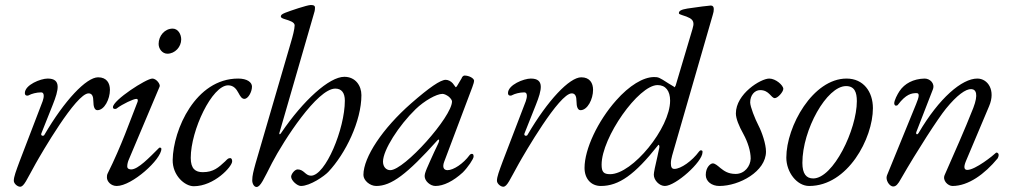

<svg xmlns="http://www.w3.org/2000/svg" viewBox="-20 -727 4043 765"><path d="M60 17C76 17 86 -11 122 -75C144 -114 283 -355 333 -355C347 -355 352 -343 352 -323C352 -302 357 -288 368 -288C396 -288 418 -332 418 -369C418 -396 405 -419 371 -419C324 -419 237 -327 157 -190C156 -187 153 -186 150 -186C146 -186 142 -190 145 -196L190 -309C214 -369 225 -414 170 -414C142 -414 79 -389 79 -356C79 -349 83 -346 88 -346C91 -346 93 -346 96 -348C105 -353 125 -359 144 -359C157 -359 156 -341 150 -324L58 -84C44 -46 35 -23 35 -7C35 5 50 17 60 17Z M647 -513C677 -513 702 -540 702 -570C702 -591 689 -613 668 -613C636 -613 612 -584 612 -552C612 -532 627 -513 647 -513ZM445 14C506 14 623 -92 623 -134C623 -137 620 -139 617 -139C615 -139 614 -138 613 -137C575 -99 530 -52 503 -52C496 -52 487 -54 487 -64C487 -72 489 -82 494 -93L616 -382C620 -391 603 -414 587 -414C563 -414 430 -328 430 -300C430 -295 433 -293 438 -293C440 -293 443 -293 445 -295C469 -313 512 -333 523 -333C530 -333 530 -327 528 -321C499 -248 464 -146 409 -36C406 -30 406 -25 406 -20C406 -4 422 14 445 14Z M752 15C833 15 905 -63 905 -84C905 -91 903 -97 897 -97C889 -97 886 -93 877 -84C851 -60 831 -41 788 -41C759 -41 740 -54 740 -98C740 -208 825 -387 889 -387C911 -387 922 -372 930 -357C937 -344 943 -333 954 -333C968 -333 984 -360 984 -382C984 -399 965 -414 929 -414C759 -414 670 -210 668 -90C667 -28 716 15 752 15Z M1002 18C1018 18 1031 -14 1064 -78C1111 -168 1244 -374 1316 -374C1341 -374 1354 -357 1354 -326C1354 -214 1277 -27 1219 -27C1208 -27 1201 -33 1193 -40C1186 -46 1178 -52 1166 -52C1154 -52 1140 -33 1140 -23C1140 -8 1164 14 1179 14C1216 14 1273 -26 1288 -42C1357 -115 1420 -245 1420 -348C1420 -386 1396 -421 1352 -421C1292 -421 1188 -327 1100 -197C1098 -194 1096 -192 1095 -192C1093 -192 1092 -195 1094 -200L1230 -670C1233 -679 1235 -686 1235 -697C1235 -707 1224 -707 1218 -707C1204 -707 1136 -684 1116 -676C1101 -670 1099 -666 1099 -661C1099 -656 1107 -653 1117 -650C1133 -645 1154 -639 1154 -626C1154 -612 1146 -581 1139 -558L998 -75C990 -45 985 -28 985 -8C985 4 992 18 1002 18Z M1479 14C1539 14 1601 -32 1723 -168C1725 -170 1727 -171 1728 -171C1731 -171 1730 -163 1725 -153C1707 -116 1675 -44 1676 -44C1676 -44 1677 -45 1678 -48C1674 -40 1672 -31 1672 -25C1672 -6 1694 14 1715 14C1747 14 1786 -5 1824 -40C1844 -60 1867 -94 1867 -103C1867 -111 1865 -114 1860 -114C1857 -114 1853 -112 1851 -109C1826 -75 1787 -49 1763 -49C1747 -49 1742 -62 1750 -83L1862 -380C1867 -394 1869 -401 1869 -405C1869 -415 1849 -426 1831 -426C1827 -426 1823 -423 1819 -416C1820 -417 1821 -418 1821 -418C1821 -418 1816 -410 1802 -386C1800 -382 1798 -380 1796 -380C1795 -380 1802 -371 1784 -395C1777 -403 1766 -409 1756 -409C1735 -409 1690 -378 1618 -315C1505 -216 1428 -101 1428 -30C1428 -8 1454 14 1479 14ZM1535 -49C1518 -49 1506 -63 1506 -83C1506 -129 1569 -227 1636 -292C1670 -325 1719 -353 1743 -353C1750 -353 1760 -348 1768 -342C1775 -336 1781 -328 1781 -323C1781 -262 1591 -49 1535 -49Z M1985 17C2001 17 2011 -11 2047 -75C2069 -114 2208 -355 2258 -355C2272 -355 2277 -343 2277 -323C2277 -302 2282 -288 2293 -288C2321 -288 2343 -332 2343 -369C2343 -396 2330 -419 2296 -419C2249 -419 2162 -327 2082 -190C2081 -187 2078 -186 2075 -186C2071 -186 2067 -190 2070 -196L2115 -309C2139 -369 2150 -414 2095 -414C2067 -414 2004 -389 2004 -356C2004 -349 2008 -346 2013 -346C2016 -346 2018 -346 2021 -348C2030 -353 2050 -359 2069 -359C2082 -359 2081 -341 2075 -324L1983 -84C1969 -46 1960 -23 1960 -7C1960 5 1975 17 1985 17Z M2820 -668C2823 -677 2824 -684 2824 -691C2824 -700 2820 -705 2812 -705C2805 -705 2760 -699 2719 -693C2695 -689 2685 -684 2685 -675C2685 -671 2685 -671 2715 -661C2736 -653 2743 -645 2743 -631C2743 -627 2743 -627 2739 -611L2672 -386L2668 -379C2667 -381 2661 -384 2643 -395C2606 -419 2603 -420 2586 -420C2543 -420 2487 -386 2435 -327C2362 -245 2309 -133 2309 -58C2309 -15 2335 14 2374 14C2446 14 2509 -31 2601 -147C2602 -149 2603 -150 2604 -150C2606 -150 2608 -145 2607 -139C2605 -128 2594 -79 2589 -57C2586 -41 2585 -36 2585 -31C2585 -9 2607 14 2629 14C2672 14 2779 -82 2779 -120C2780 -125 2778 -128 2773 -128C2770 -128 2768 -127 2765 -123C2738 -86 2693 -54 2667 -54C2657 -54 2653 -61 2653 -76C2653 -86 2655 -96 2658 -107ZM2411 -33C2385 -33 2377 -42 2377 -71C2377 -179 2524 -388 2600 -388C2632 -388 2650 -365 2650 -326C2650 -217 2500 -33 2411 -33Z M2846 14C2926 14 3032 -44 3032 -123C3032 -153 3016 -200 3002 -227C2988 -254 2969 -302 2969 -319C2969 -348 2987 -368 3009 -368C3027 -368 3038 -360 3046 -352C3054 -344 3060 -336 3067 -336C3079 -336 3101 -361 3101 -373C3101 -387 3071 -414 3045 -414C3011 -414 2912 -353 2912 -275C2912 -255 2924 -225 2942 -193C2960 -160 2971 -124 2971 -95C2970 -65 2947 -34 2911 -34C2881 -34 2865 -46 2851 -57C2839 -67 2829 -76 2820 -76C2811 -76 2792 -61 2792 -30C2792 -4 2816 14 2846 14Z M3204 14C3358 14 3458 -176 3458 -296C3458 -362 3420 -414 3353 -414C3219 -414 3113 -224 3113 -99C3113 -41 3155 14 3204 14ZM3220 -16C3193 -16 3177 -34 3177 -78C3177 -210 3274 -384 3351 -384C3385 -384 3394 -359 3394 -324C3394 -211 3300 -16 3220 -16Z M3539 16C3550 16 3558 7 3570 -15C3635 -128 3718 -256 3749 -294C3793 -348 3828 -373 3850 -372C3869 -371 3879 -352 3858 -297C3823 -208 3783 -119 3744 -30C3734 -8 3757 14 3775 14C3838 14 3903 -33 3955 -96C3957 -99 3959 -105 3959 -110C3959 -115 3955 -119 3951 -119C3950 -119 3949 -119 3948 -118C3938 -108 3866 -50 3834 -50C3822 -50 3818 -60 3829 -86L3921 -304C3948 -367 3916 -414 3874 -414C3813 -414 3722 -337 3640 -197C3638 -194 3636 -192 3634 -192C3631 -192 3629 -195 3631 -201L3697 -371C3706 -395 3685 -414 3664 -414C3619 -413 3584 -394 3564 -364C3556 -352 3542 -326 3543 -314C3544 -308 3547 -306 3550 -306C3553 -306 3556 -307 3558 -310C3590 -352 3612 -356 3632 -356C3645 -356 3642 -341 3630 -312L3514 -28C3507 -11 3523 16 3539 16Z"/></svg>

Font: EB Garamond
Style: Italic
Weight: 400
Italic angle: -17.2°
Designer: Georg Duffner and Octavio Pardo
Foundry: Georg Duffner
Version: Version 1.000;PS 001.000;hotconv 1.0.88;makeotf.lib2.5.64775